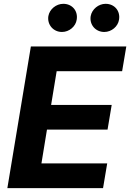

<svg xmlns="http://www.w3.org/2000/svg" viewBox="-20 -966 669 986"><path d="M298.3 -801.8C335.6 -801.8 369 -830.3 373.9 -865.1C381.4 -909.8 350.9 -946.4 305 -946.4C268.8 -946.4 234.4 -919 228.3 -883.2C221.6 -839.5 253.6 -801.8 298.3 -801.8ZM515.6 -801.8C552.9 -801.8 586.3 -830.3 591.3 -865.1C598.7 -909.8 568.2 -946.4 522.4 -946.4C486.2 -946.4 452.1 -919 445.7 -883.2C438.6 -838.8 470.9 -801.8 515.6 -801.8ZM17.8 0H509.2L530.5 -126.8H192.8L221.2 -300.4H532.3L553.6 -427.2H242.5L271 -600.5H607.2L628.6 -727.3H138.5Z"/></svg>

Font: TID UI
Style: Bold Italic
Weight: 700
Italic angle: -9.39999°
Designer: The TID Project Authors
Foundry: Bakken & Bæck
Version: Version 1.001;hotconv 1.0.109;makeotfexe 2.5.65596